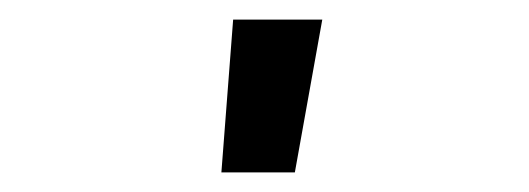

<svg xmlns="http://www.w3.org/2000/svg" viewBox="-20 -776 540 196"><path d="M206 -600 218 -756H309L281 -600Z"/></svg>

Font: Iosevka SS18 Semibold
Style: Regular
Weight: 600
Monospace: yes
Designer: Belleve Invis
Foundry: Belleve Invis
Version: Version 25.1.1; ttfautohint (v1.8.4)